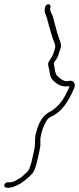

<svg xmlns="http://www.w3.org/2000/svg" viewBox="-24 -718 376 916"><path d="M191 -684 190 -675C188 -668 189 -658 194 -648C203 -627 204 -612 211 -590V-589H212C217 -566 224 -544 232 -523C234 -519 242 -502 239 -491C234 -469 226 -447 214 -432C201 -415 206 -406 210 -389C214 -368 216 -347 228 -336C247 -317 267 -301 307 -307L305 -299C284 -250 258 -209 215 -185H214C182 -169 160 -134 149 -87V-86C146 -79 145 -75 145 -71V-70C143 -61 143 -44 143 -35L142 -23C142 -18 142 -14 140 -7C139 0 137 6 136 12L126 56C124 63 121 72 118 81C114 98 103 104 94 113C82 124 77 130 62 137C52 143 39 152 21 152L14 151C8 151 -1 156 -3 163C-5 172 -1 177 7 177L14 178C27 178 39 174 52 169C82 155 107 135 130 110C139 101 147 76 152 56L162 12C163 6 165 0 166 -7V-8C172 -32 165 -46 171 -70C171 -74 172 -79 175 -87C176 -92 178 -99 181 -106L189 -125L199 -144C205 -154 214 -158 223 -163H224C273 -187 303 -236 329 -295C339 -315 329 -338 306 -332C279 -324 260 -348 250 -355H249C243 -363 240 -373 238 -382V-383C238 -388 234 -405 233 -414L234 -420C243 -433 248 -439 254 -454L260 -473C263 -480 265 -486 266 -492C268 -499 267 -507 264 -517C256 -540 251 -552 245 -576L227 -643C224 -649 215 -664 215 -676L217 -686C218 -692 213 -698 206 -698C200 -698 193 -691 191 -684ZM52 169V170ZM213 -429V-430ZM119 76V77ZM253 -452Z"/></svg>

Font: Stray Cat
Style: LtObl
Weight: 300
Version: Version 1.0